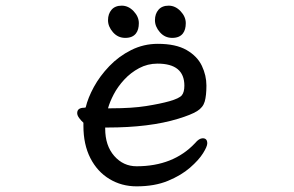

<svg xmlns="http://www.w3.org/2000/svg" viewBox="-20 -641 1040 679"><path d="M627 -523Q615 -507 589 -507Q563 -507 545.5 -527Q528 -547 528 -569.5Q528 -592 540.5 -606.5Q553 -621 576.5 -621Q600 -621 618.5 -601.5Q637 -582 637 -559Q637 -536 627 -523ZM461 -523Q449 -507 423 -507Q397 -507 379.5 -527Q362 -547 362 -569.5Q362 -592 374.5 -606.5Q387 -621 410.5 -621Q434 -621 452.5 -601.5Q471 -582 471 -559Q471 -536 461 -523ZM538 -486Q602 -486 640 -464Q678 -442 694 -408Q710 -374 710 -338.5Q710 -303 704 -282Q698 -261 677 -248Q656 -235 610 -221Q509 -190 359 -190H352V-186Q352 -126 384 -89.5Q416 -53 463 -53Q593 -53 670 -135Q684 -152 697 -152Q713 -152 713 -134Q713 -123 698 -99Q683 -75 652 -48Q621 -21 574 -1.5Q527 18 463 18Q410 18 367 -8Q324 -34 299.5 -82Q275 -130 275 -196V-207Q267 -214 260 -223.5Q253 -233 253 -241Q253 -260 278 -260Q279 -260 283 -261Q291 -295 312 -333.5Q333 -372 366.5 -407Q400 -442 444 -464Q488 -486 538 -486ZM362 -258H374Q447 -258 497 -266Q547 -274 579 -283Q614 -293 623 -304Q632 -315 632 -338Q632 -416 537 -416Q502 -416 472 -400Q442 -384 419 -359Q396 -334 382 -307Q368 -280 362 -258Z"/></svg>

Font: Moon Stars Kai HW
Style: Bold
Weight: 700
Designer: GuiWonder
Version: Version 1.101